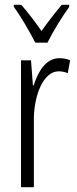

<svg xmlns="http://www.w3.org/2000/svg" viewBox="-20 -785 323 805"><path d="M128 -606H179C202 -653 240 -714 270 -756V-765H239C205 -724 184 -697 154 -655C127 -694 94 -737 69 -765H38V-756C67 -717 104 -653 128 -606ZM229 -541C172 -541 140 -485 121 -427H118L110 -532H68V0H122V-279C121 -383 161 -486 226 -486C240 -486 254 -483 264 -478L274 -532C259 -539 243 -541 229 -541Z"/></svg>

Font: Noto Sans Devanagari UI ExtraCondensed Light
Style: Regular
Weight: 300
Width: 2
Designer: Jelle Bosma - Monotype Design Team
Foundry: Monotype Imaging Inc.
Version: Version 2.004